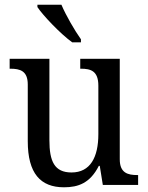

<svg xmlns="http://www.w3.org/2000/svg" viewBox="-20 -786 629 816"><path d="M287 -606H324V-619C297 -657 260 -721 241 -766H139V-756C162 -721 237 -642 287 -606ZM252 10C313 10 363 -8 400 -81H404L417 0H567V-42H564C524 -42 489 -50 489 -109V-536H321V-494H324C365 -494 398 -485 398 -422V-216C398 -118 364 -53 284 -53C211 -53 190 -101 190 -190V-536H21V-494H24C65 -494 98 -485 98 -427V-186C98 -49 152 10 252 10Z"/></svg>

Font: Noto Serif Sinhala SemiCondensed
Style: Regular
Weight: 400
Width: 4
Designer: Jelle Bosma - Monotype Design Team
Foundry: Monotype Imaging Inc.
Version: Version 2.007